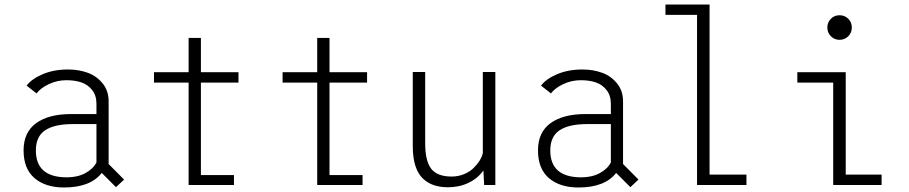

<svg xmlns="http://www.w3.org/2000/svg" viewBox="-20 -820 4030 851"><path d="M494 9.5 431 -53.5Q380.5 11 264 11Q181.5 11 133 -30.5Q84.5 -72 84.5 -153.5Q84.5 -233.5 140 -274Q195.5 -314.5 295.5 -314.5H407.5V-360Q407.5 -397 388.2 -421.2Q369 -445.5 340.2 -455Q311.5 -464.5 274.5 -464.5Q233 -464.5 196.2 -447Q159.5 -429.5 142 -406L98 -440.5Q120.5 -470.5 169.5 -491.2Q218.5 -512 281.5 -512Q329 -512 368.8 -497.5Q408.5 -483 435 -450.2Q461.5 -417.5 461.5 -371V-93L530 -24ZM276.5 -34Q324 -34 358.5 -52.8Q393 -71.5 407.5 -100V-270H301.5Q222 -270 180.5 -242.8Q139 -215.5 139 -153Q139 -34 276.5 -34Z M870.5 -44H1017V0H816V-454H662.5V-500H816V-652H870.5V-500H1037V-454H870.5Z M1440.5 -44H1587V0H1386V-454H1232.5V-500H1386V-652H1440.5V-500H1607V-454H1440.5Z M1966 10Q1931 10 1903.8 1Q1876.5 -8 1854.8 -28.2Q1833 -48.5 1821.2 -84.8Q1809.5 -121 1809.5 -172.5V-501H1864.5V-184.5Q1864.5 -107 1891.2 -72.2Q1918 -37.5 1981.5 -37.5Q2011 -37.5 2036.5 -48Q2062 -58.5 2078.8 -75Q2095.5 -91.5 2106 -108.5Q2116.5 -125.5 2120 -141V-501H2175.5V0H2126L2122.5 -64.5Q2098 -29.5 2057 -9.8Q2016 10 1966 10Z M2774 9.5 2711 -53.5Q2660.5 11 2544 11Q2461.5 11 2413 -30.5Q2364.5 -72 2364.5 -153.5Q2364.5 -233.5 2420 -274Q2475.5 -314.5 2575.5 -314.5H2687.5V-360Q2687.5 -397 2668.2 -421.2Q2649 -445.5 2620.2 -455Q2591.5 -464.5 2554.5 -464.5Q2513 -464.5 2476.2 -447Q2439.5 -429.5 2422 -406L2378 -440.5Q2400.5 -470.5 2449.5 -491.2Q2498.5 -512 2561.5 -512Q2609 -512 2648.8 -497.5Q2688.5 -483 2715 -450.2Q2741.5 -417.5 2741.5 -371V-93L2810 -24ZM2556.5 -34Q2604 -34 2638.5 -52.8Q2673 -71.5 2687.5 -100V-270H2581.5Q2502 -270 2460.5 -242.8Q2419 -215.5 2419 -153Q2419 -34 2556.5 -34Z M3125 -46H3288.5V0H3069.5V-754H2929.5V-800H3125Z M3701 -643.5Q3678.5 -643.5 3662.8 -659.2Q3647 -675 3647 -698Q3647 -721 3662.8 -736.8Q3678.5 -752.5 3701 -752.5Q3724 -752.5 3739.8 -736.8Q3755.5 -721 3755.5 -698Q3755.5 -675 3739.8 -659.2Q3724 -643.5 3701 -643.5ZM3728.5 -46H3887.5V0H3673V-454H3514V-500H3728.5Z"/></svg>

Font: League Mono Narrow UltraLight
Style: Regular
Weight: 200
Width: 3
Designer: Tyler Finck
Foundry: The League of Moveable Type / Tyler Finck
Version: Version 2.210